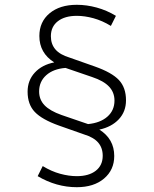

<svg xmlns="http://www.w3.org/2000/svg" viewBox="-20 -731 640 800"><path d="M300 49Q215 49 137 3L158 -39Q194 -17 230.5 -7Q267 3 300 3Q350 3 379 -19.5Q408 -42 408 -82Q408 -115 389 -137Q370 -159 330 -171L225 -208Q155 -233 125 -264.5Q95 -296 95 -349Q95 -396 125 -428.5Q155 -461 206 -471Q144 -510 144 -581Q144 -640 186.5 -675.5Q229 -711 300 -711Q341 -711 383 -699.5Q425 -688 463 -665L442 -623Q406 -645 369.5 -655Q333 -665 300 -665Q250 -665 221 -642.5Q192 -620 192 -580Q192 -547 211 -525Q230 -503 270 -491L375 -454Q446 -429 475.5 -397.5Q505 -366 505 -313Q505 -266 475 -234Q445 -202 394 -191Q456 -152 456 -81Q456 -23 413.5 13Q371 49 300 49ZM344 -215Q345 -215 345.5 -214.5Q346 -214 347 -214Q398 -219 427.5 -245Q457 -271 457 -312Q457 -346 434.5 -370Q412 -394 364 -410L256 -447Q255 -447 254.5 -447.5Q254 -448 253 -448Q202 -444 172.5 -417.5Q143 -391 143 -350Q143 -316 165.5 -292.5Q188 -269 236 -252Z"/></svg>

Font: Red Hat Mono VF Light
Style: Regular
Weight: 300
Monospace: yes
Designer: Pentagram, MCKL
Foundry: Pentagram, MCKL
Version: Version 1.023